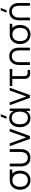

<svg xmlns="http://www.w3.org/2000/svg" viewBox="2132 -2952 835 5140"><g transform="rotate(-90 2550.0 -382.5)"><path d="M295.5 15C451 15 551.5 -102.5 551.5 -263C551.5 -350.5 521 -425.5 471.5 -472H581.5V-540H349C310.5 -540 272.5 -540 244.5 -535C118 -512.5 40 -407 40 -263C40 -102.5 140 15 295.5 15ZM118 -263C118 -380 176.5 -470.5 295.5 -469.5C412.5 -469 473.5 -383.5 473.5 -263C473.5 -140.5 412.5 -55.5 295.5 -55.5C182 -55.5 118 -138 118 -263Z M665 -246.5C665 -110 720.5 13.5 895.5 13.5C1070.5 13.5 1126.5 -110 1126.5 -246.5V-540H1052.5V-264.5C1052.5 -145.5 1009 -56.5 895.5 -56.5C782.5 -56.5 739 -145.5 739 -264.5V-540H665Z M1402.5 0H1478.5L1674.5 -540H1599L1440.5 -96L1281 -540H1206.5Z M1955 15C2044.5 15 2114 -29.5 2147.5 -105V0H2213.5V-540H2147.5V-436.5C2114.5 -511 2047 -555 1957 -555C1802 -555 1714.5 -431.5 1714.5 -270C1714.5 -108.5 1802 15 1955 15ZM1792.5 -270.5C1792.5 -396.5 1850 -486.5 1963 -486.5C2075.5 -486.5 2131 -397.5 2131 -270.5C2131 -145.5 2076 -53.5 1962.5 -53.5C1848.5 -53.5 1792.5 -148 1792.5 -270.5ZM1939 -625H2002L2062 -780H1999Z M2499.5 0H2575.5L2771.5 -540H2696L2537.5 -96L2378 -540H2303.5Z M3131 4.5C3163.5 9.5 3211.5 8.5 3247 0V-64.5C3219 -59 3186 -57.5 3157.5 -60.5C3129 -63.5 3107 -74.5 3092.5 -100.5C3079 -126.5 3081.5 -152.5 3081.5 -198.5V-472H3273V-540H2816.5V-472H3008V-195.5C3008 -140 3005.5 -102.5 3026 -63.5C3049 -20 3087 -1.5 3131 4.5Z M3770 -275.5V0H3844V-297C3844 -458 3752.5 -552 3620 -553.5C3497.5 -555 3380 -483.5 3380 -288L3379.5 0H3453.5L3454 -122L3453.5 -146V-288C3453.5 -410 3514.5 -483.5 3618 -483.5C3731.5 -483.5 3770 -394.5 3770 -275.5Z M4196 15C4351.5 15 4452 -102.5 4452 -263C4452 -350.5 4421.5 -425.5 4372 -472H4482V-540H4249.5C4211 -540 4173 -540 4145 -535C4018.5 -512.5 3940.5 -407 3940.5 -263C3940.5 -102.5 4040.5 15 4196 15ZM4018.5 -263C4018.5 -380 4077 -470.5 4196 -469.5C4313 -469 4374 -383.5 4374 -263C4374 -140.5 4313 -55.5 4196 -55.5C4082.5 -55.5 4018.5 -138 4018.5 -263Z M4965.5 -275.5V0H5039.5V-297C5039.5 -458 4948 -552 4815.5 -553.5C4693 -555 4575.5 -483.5 4575.5 -288L4575 0H4649L4649.5 -122L4649 -146V-288C4649 -410 4710 -483.5 4813.5 -483.5C4927 -483.5 4965.5 -394.5 4965.5 -275.5ZM4782.5 -625H4845.5L4905.5 -780H4842.5Z"/></g></svg>

Font: Eudonet
Style: Regular
Weight: 400
Designer: Mikhail Sharanda
Foundry: Mikhail Sharanda
Version: Version 4.503;Glyphs 3.1.2 (3151)